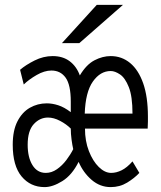

<svg xmlns="http://www.w3.org/2000/svg" viewBox="-20 -752 656 784"><path d="M162 12Q104.5 12 68.2 -31.5Q32 -75 32 -161Q32 -219 51.2 -256.5Q70.5 -294 102 -312Q133.5 -330 171 -330Q193.5 -330 217.8 -322.2Q242 -314.5 269 -294V-337Q269 -405.5 248 -434.8Q227 -464 190 -464Q161.5 -464 129.8 -445.8Q98 -427.5 77 -407L62 -467Q84.5 -486.5 120.8 -504.8Q157 -523 195 -523Q236.5 -523 264.5 -502Q292.5 -481 306 -444Q332.5 -488.5 365.8 -505.8Q399 -523 432 -523Q477 -523 511.2 -494.8Q545.5 -466.5 564.8 -411.5Q584 -356.5 584 -276Q584 -268 584 -255.8Q584 -243.5 583 -227H327Q327 -176 343 -135Q359 -94 383.5 -70Q408 -46 434 -46Q455 -46 476.8 -56.8Q498.5 -67.5 521 -93L549 -46Q529 -24.5 499 -6.2Q469 12 432 12Q388.5 12 354.2 -17.5Q320 -47 301 -91Q274 -37 234.5 -12.5Q195 12 162 12ZM167 -46Q191 -46 212.5 -61Q234 -76 251 -98.5Q268 -121 279 -143Q275.5 -157.5 272.2 -181.8Q269 -206 269 -227Q251 -245 225.2 -258.5Q199.5 -272 176 -272Q142.5 -272 117.8 -245Q93 -218 93 -161Q93 -109.5 112.5 -77.8Q132 -46 167 -46ZM326 -288H521Q521 -358.5 506 -396.2Q491 -434 470.2 -448Q449.5 -462 432 -462Q389.5 -462 359.2 -419Q329 -376 326 -288ZM233 -576 375 -732H482L304 -576Z"/></svg>

Font: Overpass Mono Light
Style: Regular
Weight: 300
Monospace: yes
Designer: Delve Withrington, Dave Bailey
Foundry: Delve Fonts LLC
Version: Version 4.000